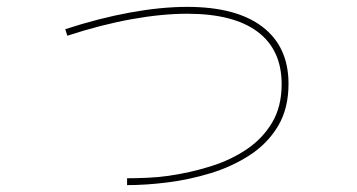

<svg xmlns="http://www.w3.org/2000/svg" viewBox="-20 -540 1040 559"><path d="M350 -1V-21Q378 -21 410.5 -22.5Q443 -24 470 -28Q533 -37 592.5 -55.5Q652 -74 698.5 -105.5Q745 -137 772.5 -183.5Q800 -230 800 -295Q800 -395 730 -447.5Q660 -500 525 -500Q451 -500 362.5 -484Q274 -468 176 -436L170 -455Q268 -487 358.5 -503.5Q449 -520 525 -520Q668 -520 744 -462Q820 -404 820 -296Q820 -224 789.5 -173Q759 -122 707.5 -88.5Q656 -55 594 -36Q532 -17 468.5 -9Q405 -1 350 -1Z"/></svg>

Font: Murecho Thin Thin
Style: Regular
Weight: 250
Version: Version 1.010